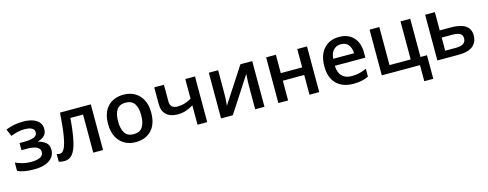

<svg xmlns="http://www.w3.org/2000/svg" viewBox="-26 -1277 5574 2194"><g transform="rotate(-15 2760.5 -180.5)"><path d="M250 -550.8Q309.6 -550.8 357.2 -534.9Q404.8 -519 432.6 -487.3Q460.4 -455.6 460.4 -408.2Q460.4 -358.9 432.4 -330.1Q404.3 -301.3 356.4 -288.6V-284.2Q406.7 -271 442.1 -242.4Q477.5 -213.9 477.5 -153.8Q477.5 -108.4 450.9 -71.3Q424.3 -34.2 369.6 -12.2Q314.9 9.8 230.5 9.8Q105 9.8 35.6 -24.4V-123Q69.3 -106.9 116.9 -94Q164.6 -81.1 219.7 -81.1Q280.3 -81.1 322.5 -98.9Q364.7 -116.7 364.7 -160.6Q364.7 -239.7 210 -239.7H145.5V-324.2H202.1Q273.9 -324.2 314.7 -340.1Q355.5 -356 355.5 -395.5Q355.5 -461.9 238.3 -461.9Q196.8 -461.9 157 -452.6Q117.2 -443.4 77.1 -427.2L41 -511.7Q85.4 -529.8 136.2 -540.3Q187 -550.8 250 -550.8Z M1046.4 0H930.7V-450.7H780.8Q767.6 -286.1 745.6 -185.3Q723.6 -84.5 686 -38.3Q648.4 7.8 587.9 7.8Q547.4 7.8 522.9 -2.9V-93.3Q540 -86.4 561 -86.4Q591.3 -86.4 614 -129.2Q636.7 -171.9 653.6 -271.2Q670.4 -370.6 682.1 -540.5H1046.4Z M1689 -271.5Q1689 -137.2 1620.1 -63.7Q1551.3 9.8 1432.1 9.8Q1357.9 9.8 1300.8 -23.2Q1243.7 -56.2 1211.2 -118.9Q1178.7 -181.6 1178.7 -271.5Q1178.7 -405.3 1247.3 -478Q1315.9 -550.8 1435.5 -550.8Q1510.3 -550.8 1567.4 -517.8Q1624.5 -484.9 1656.7 -422.6Q1689 -360.4 1689 -271.5ZM1296.9 -271.5Q1296.9 -182.1 1329.3 -133.1Q1361.8 -84 1434.1 -84Q1505.4 -84 1538.1 -133.3Q1570.8 -182.6 1570.8 -271.5Q1570.8 -359.9 1538.3 -408.2Q1505.9 -456.5 1433.6 -456.5Q1361.8 -456.5 1329.3 -408.4Q1296.9 -360.4 1296.9 -271.5Z M1911.6 -540.5V-344.7Q1911.6 -259.8 1998.5 -259.8Q2045.4 -259.8 2084.5 -272.5Q2123.5 -285.2 2164.1 -306.6V-540.5H2278.8V0H2164.1V-228.5Q2123.5 -204.6 2079.3 -188.5Q2035.2 -172.4 1976.6 -172.4Q1892.6 -172.4 1844.7 -215.8Q1796.9 -259.3 1796.9 -339.8V-540.5Z M2552.7 -540.5V-264.6Q2552.7 -246.6 2551.3 -217.5Q2549.8 -188.5 2547.9 -161.4Q2545.9 -134.3 2544.4 -122.6L2816.4 -540.5H2956.1V0H2846.2V-272.9Q2846.2 -293.9 2847.4 -322.5Q2848.6 -351.1 2850.1 -377.2Q2851.6 -403.3 2852.5 -417.5L2581.5 0H2442.4V-540.5Z M3235.8 -540.5V-323.2H3488.8V-540.5H3604V0H3488.8V-233.4H3235.8V0H3120.6V-540.5Z M3983.4 -550.8Q4091.3 -550.8 4153.1 -485.1Q4214.8 -419.4 4214.8 -305.7V-244.1H3854Q3856 -165.5 3896.2 -123Q3936.5 -80.6 4009.3 -80.6Q4060.5 -80.6 4102.1 -90.3Q4143.6 -100.1 4187.5 -120.1V-26.9Q4146.5 -7.8 4104.7 1Q4063 9.8 4004.4 9.8Q3924.8 9.8 3864.3 -21.2Q3803.7 -52.2 3770 -113.5Q3736.3 -174.8 3736.3 -266.6Q3736.3 -402.8 3804 -476.8Q3871.6 -550.8 3983.4 -550.8ZM3983.4 -464.4Q3929.2 -464.4 3895.8 -429.2Q3862.3 -394 3856.4 -326.2H4102.5Q4101.6 -386.7 4072.8 -425.5Q4043.9 -464.4 3983.4 -464.4Z M4902.3 190.4H4795.9V0H4344.2V-540.5H4459.5V-90.3H4710V-540.5H4825.2V-88.4H4902.3Z M5116.7 -324.7H5251Q5477.1 -324.7 5477.1 -168.5Q5477.1 -91.3 5423.6 -45.7Q5370.1 0 5251.5 0H5001.5V-540.5H5116.7ZM5361.8 -165.5Q5361.8 -206.1 5331.5 -222.9Q5301.3 -239.7 5245.1 -239.7H5116.7V-84.5H5246.1Q5297.4 -84.5 5329.6 -103.3Q5361.8 -122.1 5361.8 -165.5Z"/></g></svg>

Font: Open Sans SemiBold
Style: Regular
Weight: 600
Designer: Monotype Design Team
Foundry: Monotype Imaging Inc.
Version: Version 3.003; ttfautohint (v1.8.4)